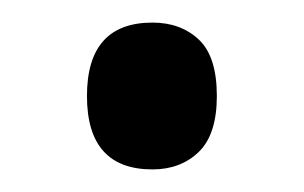

<svg xmlns="http://www.w3.org/2000/svg" viewBox="-20 -143 269 170"><path d="M57 -58Q57 -123 115 -123Q140 -123 156 -108Q172 -93 172 -58Q172 -24 156 -8.5Q140 7 115 7Q57 7 57 -58Z"/></svg>

Font: Noto Serif Narrow
Style: Regular
Weight: 400
Width: 4
Designer: Monotype Design Team
Foundry: Monotype Imaging Inc.
Version: Version 1.001